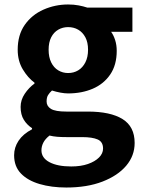

<svg xmlns="http://www.w3.org/2000/svg" viewBox="-20 -594 637 857"><path d="M276 243Q210 243 157 227.5Q104 212 73.5 180.5Q43 149 43 99Q43 64 63 34Q83 4 123 -17V-22Q101 -36 86.5 -59Q72 -82 72 -117Q72 -148 90.5 -175.5Q109 -203 134 -221V-225Q105 -246 82 -284Q59 -322 59 -372Q59 -438 90.5 -483Q122 -528 174 -551Q226 -574 284 -574Q309 -574 330.5 -570Q352 -566 370 -560H571V-452H476Q487 -437 494 -415Q501 -393 501 -367Q501 -304 472 -261.5Q443 -219 394 -198Q345 -177 284 -177Q269 -177 250 -180.5Q231 -184 212 -190Q201 -180 194.5 -169.5Q188 -159 188 -141Q188 -120 207.5 -108Q227 -96 276 -96H372Q473 -96 527 -62.5Q581 -29 581 44Q581 101 543.5 145.5Q506 190 437.5 216.5Q369 243 276 243ZM284 -268Q309 -268 329 -280Q349 -292 361 -315.5Q373 -339 373 -372Q373 -405 361 -427.5Q349 -450 329 -461.5Q309 -473 284 -473Q260 -473 240 -461.5Q220 -450 208.5 -427.5Q197 -405 197 -372Q197 -339 208.5 -315.5Q220 -292 240 -280Q260 -268 284 -268ZM298 149Q341 149 372.5 138Q404 127 422 109Q440 91 440 69Q440 39 416 28.5Q392 18 347 18H278Q253 18 235 16.5Q217 15 201 11Q182 26 173.5 42.5Q165 59 165 77Q165 111 201 130Q237 149 298 149Z"/></svg>

Font: Noto Sans TC Thin
Style: Bold
Weight: 700
Version: Version 2.004-H2;hotconv 1.0.118;makeotfexe 2.5.65603